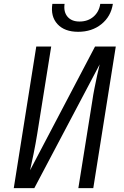

<svg xmlns="http://www.w3.org/2000/svg" viewBox="-20 -970 640 990"><path d="M51 0 167 -730H244L172 -280Q164 -230 153 -176Q142 -122 135 -92L470 -730H577L461 0H384L456 -450Q460 -479 467 -514Q474 -549 481 -582Q488 -615 494 -638L157 0ZM383 -806Q313 -806 276.5 -845.5Q240 -885 250 -950H313Q307 -909 328 -884Q349 -859 390 -859Q433 -859 462 -884Q491 -909 497 -950H562Q552 -885 503 -845.5Q454 -806 383 -806Z"/></svg>

Font: JetBrains Mono NL Light
Style: Italic
Weight: 300
Italic angle: -9°
Designer: Philipp Nurullin, Konstantin Bulenkov
Foundry: JetBrains
Version: Version 2.304; ttfautohint (v1.8.4.7-5d5b)